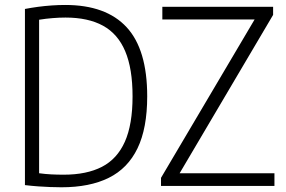

<svg xmlns="http://www.w3.org/2000/svg" viewBox="-20 -768 1182 793"><path d="M234 5.5Q210 5.5 186.8 4.5Q163.5 3.5 138 1.8Q112.5 0 83 -3.5V-731Q109 -736 137 -739.8Q165 -743.5 193.5 -745.5Q222 -747.5 249.5 -747.5Q418 -747.5 503 -655.5Q588 -563.5 588 -370Q588 -238.5 548 -155.5Q508 -72.5 429.2 -33.5Q350.5 5.5 234 5.5ZM243 -46.5Q338 -46.5 401 -79Q464 -111.5 495.8 -182.8Q527.5 -254 527.5 -370Q527.5 -484.5 497.2 -556.2Q467 -628 405.5 -661.8Q344 -695.5 250.5 -695.5Q225 -695.5 197.2 -693.2Q169.5 -691 141.5 -686.5V-52.5Q167 -49 191.2 -47.8Q215.5 -46.5 243 -46.5ZM645 0V-33.5L1041 -703.5L1047.5 -687.5H650.5V-740H1108V-706.5L712.5 -36.5L706 -52.5H1113.5V0Z"/></svg>

Font: Encode Sans SemiCondensed Light
Style: Regular
Weight: 300
Width: 4
Designer: Multiple Designers
Foundry: Impallari Type
Version: Version 3.002